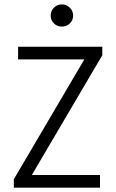

<svg xmlns="http://www.w3.org/2000/svg" viewBox="-20 -866 533 886"><path d="M452.1 -650.4H63.5V-591.8H369.1L43.9 -39.1V0H441.4V-58.6H127L452.1 -611.3ZM229 -757.8Q244.1 -743.2 265.6 -743.2Q287.1 -743.2 302.2 -757.8Q317.4 -772.5 317.4 -793.9Q317.4 -815.4 302.2 -830.6Q287.1 -845.7 265.6 -845.7Q244.1 -845.7 229 -830.6Q213.9 -815.4 213.9 -793.9Q213.9 -772.5 229 -757.8Z"/></svg>

Font: Lohit Devanagari
Style: Regular
Weight: 400
Version: 2.95.4